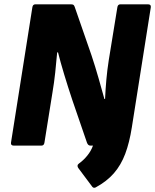

<svg xmlns="http://www.w3.org/2000/svg" viewBox="-20 -675 719 890"><path d="M423 194Q414 198 408 191L343 104Q339 99 339.5 93Q340 87 346 83Q367 68 384.5 46.5Q402 25 411 0H399Q388 0 383 -14L315 -212Q295 -272 277.5 -330Q260 -388 249 -432H245Q241 -386 236 -339Q231 -292 223 -245L186 -14Q184 0 172 0H44Q29 0 31 -14L130 -641Q132 -655 144 -655H309Q318 -655 321.5 -651.5Q325 -648 327 -641L404 -419Q422 -365 437 -312Q452 -259 464 -216H467Q469 -261 473 -305.5Q477 -350 484 -395L524 -641Q526 -655 538 -655H666Q681 -655 679 -641L591 -84Q580 -14 560.5 38Q541 90 508 128Q475 166 423 194Z"/></svg>

Font: Sofia Sans Black
Style: Italic
Weight: 900
Italic angle: -9°
Version: Version 4.100-B